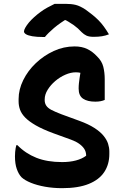

<svg xmlns="http://www.w3.org/2000/svg" viewBox="-20 -962 640 1001"><path d="M369 -720Q407 -720 435 -706.5Q463 -693 486 -668Q511 -644 518.5 -614Q526 -584 526 -549Q526 -531 526 -512Q526 -493 526 -475.5Q526 -458 526 -441Q517 -437 505 -434.5Q493 -432 477 -432Q436 -432 413 -447.5Q390 -463 390 -500Q390 -515 391.5 -528.5Q393 -542 395 -555.5Q397 -569 399.5 -584.5Q402 -600 404 -619L426 -570Q412 -579 401 -582Q390 -585 375 -585Q349 -585 320.5 -572.5Q292 -560 268 -539.5Q244 -519 228.5 -494Q213 -469 213 -444V-439Q213 -424 221 -411.5Q229 -399 248 -389Q267 -379 301 -366L394 -332Q441 -315 472 -295Q503 -275 520 -254Q537 -233 543.5 -212.5Q550 -192 550 -173V-159Q550 -105 523.5 -65Q497 -25 442.5 -3Q388 19 304 19Q257 19 215 11.5Q173 4 141 -9Q109 -22 92 -38Q77 -54 67.5 -81Q58 -108 58 -147Q58 -159 59 -169.5Q60 -180 61.5 -189Q63 -198 65 -205H71Q113 -162 169.5 -139.5Q226 -117 304 -117Q344 -117 376 -125.5Q408 -134 429 -150V-155Q428 -173 418.5 -187Q409 -201 392 -213Q375 -225 350 -234L259 -267Q202 -288 166.5 -308.5Q131 -329 111.5 -349Q92 -369 84.5 -390Q77 -411 77 -433V-446Q77 -495 101 -544Q125 -593 166.5 -632.5Q208 -672 260 -696Q312 -720 369 -720ZM265 -942Q275 -942 284 -942Q293 -942 302.5 -942Q312 -942 321 -942Q352 -942 374.5 -936.5Q397 -931 426 -912Q444 -899 461 -885.5Q478 -872 493 -857Q508 -842 521.5 -823.5Q535 -805 548 -783Q530 -776 511.5 -773Q493 -770 468 -770Q444 -770 430.5 -776.5Q417 -783 406 -794Q387 -815 364.5 -831Q342 -847 298 -871L354 -857Q337 -857 320 -857Q303 -857 286 -857L342 -872Q292 -842 261.5 -816Q231 -790 214 -769H208Q171 -769 148.5 -773Q126 -777 115.5 -783.5Q105 -790 105 -798Q105 -805 111.5 -817Q118 -829 131 -845Q143 -859 158.5 -873Q174 -887 191 -899.5Q208 -912 227 -922.5Q246 -933 265 -942Z"/></svg>

Font: Recursive Casual
Style: Bold
Weight: 700
Version: Version 1.085